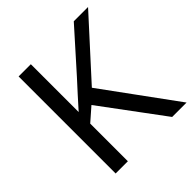

<svg xmlns="http://www.w3.org/2000/svg" viewBox="-190 -857 999 999"><g transform="rotate(-45 309.5 -357.0)"><path d="M619 0H513L260 -341L187 -277V0H97V-714H187V-362Q217 -396 248 -430Q279 -464 310 -498L503 -714H608L325 -403Z"/></g></svg>

Font: Noto Sans Deseret
Style: Regular
Weight: 400
Designer: Monotype Design Team
Foundry: Monotype Imaging Inc.
Version: Version 2.001; ttfautohint (v1.8.4.7-5d5b)